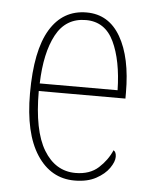

<svg xmlns="http://www.w3.org/2000/svg" viewBox="-45 -581 502 629"><g transform="rotate(5 206.0 -266.0)"><path d="M223 10Q145 10 99 -60.5Q53 -131 53 -262Q53 -403 95 -472.5Q137 -542 215 -542Q288 -542 327 -474.5Q366 -407 366 -291V-272H81Q81 -142 119.5 -78.5Q158 -15 224 -15Q271 -15 299.5 -41Q328 -67 342 -100Q351 -95 351 -79Q351 -63 336.5 -42Q322 -21 293.5 -5.5Q265 10 223 10ZM338 -297Q336 -395 307 -456Q278 -517 215 -517Q149 -517 117 -457.5Q85 -398 82 -297Z"/></g></svg>

Font: Noto Serif Sinhala Condensed Thin
Style: Regular
Weight: 100
Width: 3
Designer: Jelle Bosma - Monotype Design Team
Foundry: Monotype Imaging Inc.
Version: Version 2.007; ttfautohint (v1.8.4.7-5d5b)